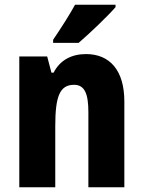

<svg xmlns="http://www.w3.org/2000/svg" viewBox="-20 -786 601 806"><path d="M465 -756V-766H295C271 -722 236 -668 203 -619V-606H310C359 -648 434 -720 465 -756ZM341 -559C281 -559 232 -534 205 -481H196L178 -549H61V0H212V-256C212 -380 230 -430 291 -430C336 -430 351 -391 351 -315V0H502V-360C502 -492 440 -559 341 -559Z"/></svg>

Font: Noto Sans Gurmukhi UI Condensed ExtraBold
Style: Regular
Weight: 800
Width: 3
Designer: Jelle Bosma - Monotype Design Team
Foundry: Monotype Imaging Inc.
Version: Version 2.004